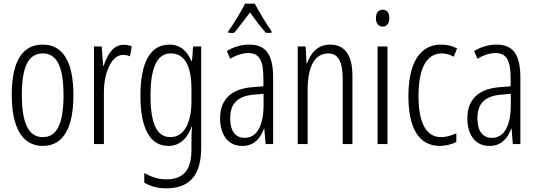

<svg xmlns="http://www.w3.org/2000/svg" viewBox="-20 -785 2921 1046"><path d="M380 -267C380 -443 326 -542 213 -542C98 -542 44 -445 44 -268C44 -91 101 10 213 10C326 10 380 -90 380 -267ZM99 -268C99 -416 132 -494 213 -494C294 -494 326 -413 326 -267C326 -112 291 -38 213 -38C134 -38 99 -117 99 -268Z M653 -541C596 -541 564 -485 545 -427H542L534 -532H492V0H546V-279C545 -383 585 -486 650 -486C664 -486 678 -483 688 -478L698 -532C683 -539 667 -541 653 -541Z M902 -542C798 -542 745 -443 745 -264C745 -81 800 10 897 10C959 10 1001 -31 1023 -93H1026C1023 -57 1023 -28 1023 -2V30C1023 146 976 192 885 192C843 192 807 180 766 158V210C802 231 840 241 886 241C1018 241 1076 164 1076 20V-532H1032L1026 -453H1022C1000 -506 964 -542 902 -542ZM910 -494C990 -494 1023 -419 1023 -300V-233C1023 -125 988 -38 908 -38C836 -38 800 -108 800 -264C800 -407 831 -494 910 -494Z M1368 -765H1315C1293 -721 1253 -655 1224 -615V-606H1255C1280 -634 1314 -681 1342 -717C1370 -679 1401 -636 1429 -606H1459V-615C1437 -646 1392 -719 1368 -765ZM1338 -542C1296 -542 1253 -530 1216 -507L1234 -465C1272 -487 1305 -496 1332 -496C1391 -496 1415 -459 1415 -358V-315L1354 -310C1242 -301 1179 -245 1179 -140C1179 -61 1215 10 1299 10C1365 10 1398 -31 1418 -84H1420L1427 0H1468V-360C1468 -485 1431 -542 1338 -542ZM1360 -269 1416 -274V-216C1416 -106 1383 -34 1313 -34C1263 -34 1234 -70 1234 -141C1234 -220 1274 -261 1360 -269Z M1778 -542C1712 -542 1672 -496 1653 -440H1650L1645 -532H1602V0H1656V-295C1656 -431 1699 -494 1769 -494C1820 -494 1847 -452 1847 -357V0H1900V-370C1900 -488 1857 -542 1778 -542Z M2065 -732C2040 -732 2028 -713 2028 -686C2028 -659 2041 -640 2065 -640C2088 -640 2101 -658 2101 -686C2101 -713 2090 -732 2065 -732ZM2091 -532H2037V0H2091Z M2377 10C2405 10 2441 2 2466 -12V-59C2438 -46 2410 -38 2383 -38C2298 -38 2260 -122 2260 -262C2260 -416 2306 -494 2386 -494C2408 -494 2431 -488 2452 -476L2470 -521C2445 -535 2417 -542 2382 -542C2267 -542 2205 -441 2205 -261C2205 -88 2261 10 2377 10Z M2685 -542C2643 -542 2600 -530 2563 -507L2581 -465C2619 -487 2652 -496 2679 -496C2738 -496 2762 -459 2762 -358V-315L2701 -310C2589 -301 2526 -245 2526 -140C2526 -61 2562 10 2646 10C2712 10 2745 -31 2765 -84H2767L2774 0H2815V-360C2815 -485 2778 -542 2685 -542ZM2707 -269 2763 -274V-216C2763 -106 2730 -34 2660 -34C2610 -34 2581 -70 2581 -141C2581 -220 2621 -261 2707 -269Z"/></svg>

Font: Noto Sans Kannada ExtraCondensed Light
Style: Regular
Weight: 300
Width: 2
Designer: Jelle Bosma - Monotype Design Team
Foundry: Monotype Imaging Inc.
Version: Version 2.005